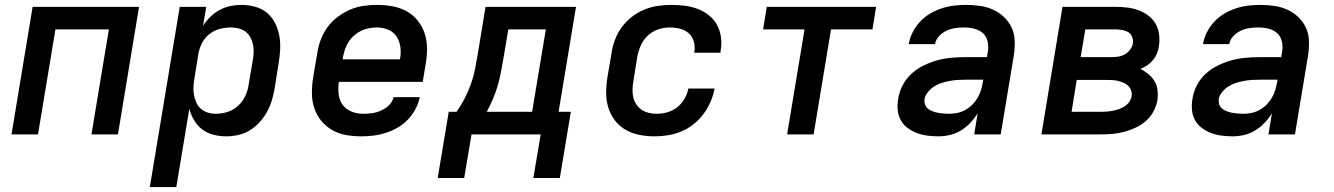

<svg xmlns="http://www.w3.org/2000/svg" viewBox="-20 -548 5440 783"><path d="M27 0 113 -520H547L461 0H353L424 -428H206L135 0Z M591 215 713 -520H821L808 -443Q821 -463 838.5 -480Q856 -497 877 -508Q898 -519 920 -523.5Q942 -528 964 -528Q993 -528 1020.5 -520.5Q1048 -513 1068.5 -496Q1089 -479 1101.5 -454.5Q1114 -430 1119 -402.5Q1124 -375 1122.5 -346Q1121 -317 1116 -288L1100 -188Q1096 -164 1089 -140Q1082 -116 1069.5 -93Q1057 -70 1039.5 -50.5Q1022 -31 999.5 -17Q977 -3 952 2.5Q927 8 903 8Q876 8 850.5 1.5Q825 -5 805 -20Q785 -35 772 -57Q759 -79 752 -104L699 215ZM861 -84Q884 -84 908 -91.5Q932 -99 951 -116.5Q970 -134 980.5 -157Q991 -180 994 -203L1011 -303Q1014 -319 1014.5 -335.5Q1015 -352 1011.5 -367.5Q1008 -383 1000.5 -396.5Q993 -410 981 -419Q969 -428 953.5 -432Q938 -436 921 -436Q899 -436 876 -430Q853 -424 834 -409Q815 -394 804 -372.5Q793 -351 789 -329L773 -229Q770 -212 769 -194.5Q768 -177 771 -161Q774 -145 780.5 -130Q787 -115 799 -104.5Q811 -94 827 -89Q843 -84 861 -84Z M1453 8Q1421 8 1390.5 2.5Q1360 -3 1334 -18Q1308 -33 1289.5 -56Q1271 -79 1261.5 -108Q1252 -137 1252 -168.5Q1252 -200 1257 -232L1274 -332Q1278 -359 1288 -386Q1298 -413 1315.5 -437Q1333 -461 1357 -479Q1381 -497 1407.5 -508.5Q1434 -520 1462 -524Q1490 -528 1517 -528Q1549 -528 1580 -522.5Q1611 -517 1637.5 -502.5Q1664 -488 1683 -464.5Q1702 -441 1711.5 -412.5Q1721 -384 1721.5 -352Q1722 -320 1716 -288L1704 -214H1362Q1358 -189 1361 -164Q1364 -139 1377.5 -120.5Q1391 -102 1413.5 -93Q1436 -84 1461 -84Q1479 -84 1497.5 -86.5Q1516 -89 1534 -97Q1552 -105 1566.5 -119Q1581 -133 1585 -152H1692Q1687 -127 1674.5 -103.5Q1662 -80 1643.5 -60.5Q1625 -41 1601.5 -27.5Q1578 -14 1553 -6Q1528 2 1503 5Q1478 8 1453 8ZM1377 -306H1611Q1616 -331 1613 -355Q1610 -379 1598 -398Q1586 -417 1564 -426.5Q1542 -436 1517 -436Q1502 -436 1485.5 -433Q1469 -430 1454 -423Q1439 -416 1425.5 -404.5Q1412 -393 1402.5 -378.5Q1393 -364 1387.5 -348.5Q1382 -333 1379 -317Z M1765 178 1810 -92H1842Q1861 -119 1875.5 -147.5Q1890 -176 1900.5 -205.5Q1911 -235 1917 -265Q1923 -295 1928 -325L1960 -520H2329L2258 -92H2308L2263 178H2155L2185 0H1903L1873 178ZM2150 -92 2206 -428H2053L2033 -310Q2028 -282 2023 -254.5Q2018 -227 2010 -199.5Q2002 -172 1990.5 -145Q1979 -118 1965 -92Z M2650 8Q2618 8 2587.5 2Q2557 -4 2531.5 -18.5Q2506 -33 2488 -56.5Q2470 -80 2461 -108.5Q2452 -137 2452 -168.5Q2452 -200 2457 -232L2474 -332Q2478 -359 2488 -386Q2498 -413 2515.5 -437Q2533 -461 2557 -479.5Q2581 -498 2608 -509Q2635 -520 2663 -524Q2691 -528 2718 -528Q2746 -528 2773.5 -524.5Q2801 -521 2825.5 -511.5Q2850 -502 2870.5 -486Q2891 -470 2903.5 -447.5Q2916 -425 2920 -397.5Q2924 -370 2919 -343L2918 -333H2811L2812 -338Q2815 -360 2809 -380Q2803 -400 2788 -413Q2773 -426 2752.5 -431Q2732 -436 2711 -436Q2687 -436 2663.5 -428Q2640 -420 2622 -403Q2604 -386 2593.5 -363Q2583 -340 2579 -317L2563 -217Q2560 -200 2559.5 -183.5Q2559 -167 2562.5 -151.5Q2566 -136 2575 -122.5Q2584 -109 2596.5 -100.5Q2609 -92 2625 -88Q2641 -84 2658 -84Q2679 -84 2701 -90Q2723 -96 2741 -110Q2759 -124 2771 -144.5Q2783 -165 2787 -186V-187H2894V-186Q2889 -159 2877.5 -132.5Q2866 -106 2848.5 -82.5Q2831 -59 2808 -41Q2785 -23 2758.5 -12Q2732 -1 2704.5 3.5Q2677 8 2650 8Z M3190 0 3261 -428H3092L3107 -520H3553L3538 -428H3369L3298 0Z M3807 8Q3784 8 3761.5 5Q3739 2 3719 -5.5Q3699 -13 3681.5 -26Q3664 -39 3653.5 -58Q3643 -77 3641 -99.5Q3639 -122 3643 -145Q3647 -173 3661 -200Q3675 -227 3697.5 -247.5Q3720 -268 3748 -281.5Q3776 -295 3804 -302.5Q3832 -310 3861 -312.5Q3890 -315 3918 -315H4005L4009 -340Q4012 -361 4007 -381Q4002 -401 3987.5 -413.5Q3973 -426 3953 -431Q3933 -436 3912 -436Q3894 -436 3876 -433.5Q3858 -431 3840.5 -423Q3823 -415 3809.5 -400.5Q3796 -386 3793 -368H3686Q3690 -393 3702 -416.5Q3714 -440 3732 -459.5Q3750 -479 3773 -492.5Q3796 -506 3820.5 -514Q3845 -522 3870 -525Q3895 -528 3919 -528Q3948 -528 3976.5 -524Q4005 -520 4030 -508.5Q4055 -497 4074.5 -478.5Q4094 -460 4105.5 -435.5Q4117 -411 4118 -382.5Q4119 -354 4115 -325L4061 0H3953L3967 -86Q3954 -65 3936.5 -46.5Q3919 -28 3898 -15.5Q3877 -3 3853.5 2.5Q3830 8 3807 8ZM3851 -84Q3867 -84 3884 -87.5Q3901 -91 3916.5 -99.5Q3932 -108 3944.5 -120.5Q3957 -133 3966 -148Q3975 -163 3980 -179Q3985 -195 3988 -212L3990 -223H3918Q3902 -223 3885.5 -222Q3869 -221 3853 -218Q3837 -215 3821 -210Q3805 -205 3790.5 -196Q3776 -187 3764.5 -173Q3753 -159 3750 -143Q3749 -132 3752.5 -121.5Q3756 -111 3764.5 -104.5Q3773 -98 3783.5 -94Q3794 -90 3805 -88Q3816 -86 3827.5 -85Q3839 -84 3851 -84Z M4471 0H4227L4313 -520H4530Q4555 -520 4578.5 -517Q4602 -514 4623.5 -506Q4645 -498 4663.5 -484Q4682 -470 4693 -450.5Q4704 -431 4707 -407Q4710 -383 4706 -359Q4704 -344 4698 -329.5Q4692 -315 4682 -303Q4672 -291 4659 -282Q4646 -273 4631 -267Q4648 -258 4663 -246Q4678 -234 4688 -217.5Q4698 -201 4700.5 -180.5Q4703 -160 4700 -139Q4696 -116 4684 -93.5Q4672 -71 4653 -54.5Q4634 -38 4611.5 -27.5Q4589 -17 4565 -10.5Q4541 -4 4517.5 -2Q4494 0 4471 0ZM4387 -315H4511Q4525 -315 4539.5 -317Q4554 -319 4566.5 -326Q4579 -333 4588.5 -345.5Q4598 -358 4600 -371Q4602 -385 4597 -397.5Q4592 -410 4581.5 -416.5Q4571 -423 4557.5 -425.5Q4544 -428 4531 -428H4406ZM4350 -92H4471Q4483 -92 4495 -93Q4507 -94 4519 -96.5Q4531 -99 4543 -103Q4555 -107 4566.5 -114.5Q4578 -122 4585.5 -133Q4593 -144 4595 -156Q4597 -168 4593 -179Q4589 -190 4581 -198Q4573 -206 4562 -210.5Q4551 -215 4539.5 -218Q4528 -221 4516 -221.5Q4504 -222 4492 -222H4371Z M5007 8Q4984 8 4961.5 5Q4939 2 4919 -5.5Q4899 -13 4881.5 -26Q4864 -39 4853.5 -58Q4843 -77 4841 -99.5Q4839 -122 4843 -145Q4847 -173 4861 -200Q4875 -227 4897.5 -247.5Q4920 -268 4948 -281.5Q4976 -295 5004 -302.5Q5032 -310 5061 -312.5Q5090 -315 5118 -315H5205L5209 -340Q5212 -361 5207 -381Q5202 -401 5187.5 -413.5Q5173 -426 5153 -431Q5133 -436 5112 -436Q5094 -436 5076 -433.5Q5058 -431 5040.5 -423Q5023 -415 5009.5 -400.5Q4996 -386 4993 -368H4886Q4890 -393 4902 -416.5Q4914 -440 4932 -459.5Q4950 -479 4973 -492.5Q4996 -506 5020.5 -514Q5045 -522 5070 -525Q5095 -528 5119 -528Q5148 -528 5176.5 -524Q5205 -520 5230 -508.5Q5255 -497 5274.5 -478.5Q5294 -460 5305.5 -435.5Q5317 -411 5318 -382.5Q5319 -354 5315 -325L5261 0H5153L5167 -86Q5154 -65 5136.5 -46.5Q5119 -28 5098 -15.5Q5077 -3 5053.5 2.5Q5030 8 5007 8ZM5051 -84Q5067 -84 5084 -87.5Q5101 -91 5116.5 -99.5Q5132 -108 5144.5 -120.5Q5157 -133 5166 -148Q5175 -163 5180 -179Q5185 -195 5188 -212L5190 -223H5118Q5102 -223 5085.5 -222Q5069 -221 5053 -218Q5037 -215 5021 -210Q5005 -205 4990.5 -196Q4976 -187 4964.5 -173Q4953 -159 4950 -143Q4949 -132 4952.5 -121.5Q4956 -111 4964.5 -104.5Q4973 -98 4983.5 -94Q4994 -90 5005 -88Q5016 -86 5027.5 -85Q5039 -84 5051 -84Z"/></svg>

Font: Iosevka Aile Semibold Oblique
Style: Regular
Weight: 600
Italic angle: -9°
Designer: Belleve Invis
Foundry: Belleve Invis
Version: Version 31.1.0; ttfautohint (v1.8.4)